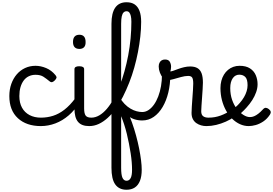

<svg xmlns="http://www.w3.org/2000/svg" viewBox="-20 -1104 2427 1707"><path d="M344 17Q215 17 139 -53Q63 -123 63 -250Q63 -309 80.5 -358Q98 -407 129 -443Q160 -479 202.5 -499Q245 -519 296 -519Q342 -519 390 -499Q438 -479 474 -435Q485 -421 482 -411.5Q479 -402 468 -390Q455 -377 444 -374Q433 -371 421 -381Q393 -404 366.5 -421.5Q340 -439 296 -439Q263 -439 236 -426Q209 -413 190.5 -388Q172 -363 162 -328.5Q152 -294 152 -250Q152 -190 175.5 -147Q199 -104 242.5 -81Q286 -58 344 -58Q358 -58 365.5 -46.5Q373 -35 373 -20.5Q373 -6 366 5.5Q359 17 344 17Z M342 17Q323 17 314 5.5Q305 -6 305 -20.5Q305 -35 314.5 -46.5Q324 -58 343 -58Q400 -58 452 -74.5Q504 -91 553 -129Q602 -167 649 -230Q655 -237 667 -232Q679 -227 687.5 -216.5Q696 -206 689 -196Q646 -126 591 -78.5Q536 -31 472.5 -7Q409 17 342 17Z M773 17Q739 17 714 7.5Q689 -2 673 -21.5Q657 -41 649.5 -70.5Q642 -100 642 -140V-489Q642 -502 652.5 -508.5Q663 -515 684 -515Q706 -515 717 -508.5Q728 -502 728 -489V-140Q728 -95 741.5 -76.5Q755 -58 792 -58Q806 -58 813 -46.5Q820 -35 818.5 -20.5Q817 -6 806 5.5Q795 17 773 17ZM686 -669Q658 -669 643.5 -684.5Q629 -700 629 -731Q629 -763 643.5 -779Q658 -795 686 -795Q713 -795 727 -779Q741 -763 741 -731Q742 -700 727.5 -684.5Q713 -669 686 -669Z M773 17Q754 17 747.5 5.5Q741 -6 745 -20.5Q749 -35 761 -46.5Q773 -58 792 -58Q828 -58 863 -78.5Q898 -99 930 -136.5Q962 -174 990.5 -225Q1019 -276 1043 -338Q1067 -400 1086.5 -469.5Q1106 -539 1120 -613Q1134 -687 1141 -762Q1148 -837 1148 -910Q1148 -929 1161 -938.5Q1174 -948 1191.5 -948Q1209 -948 1222 -938.5Q1235 -929 1235 -910Q1235 -847 1227.5 -779Q1220 -711 1206.5 -641Q1193 -571 1173.5 -502Q1154 -433 1128.5 -368.5Q1103 -304 1073.5 -245.5Q1044 -187 1010 -139Q976 -91 937.5 -56Q899 -21 858 -2Q817 17 773 17Z M1105 583Q1071 583 1045.5 570.5Q1020 558 1003.5 534Q987 510 979 473.5Q971 437 971 388V-892Q971 -988 1004.5 -1036Q1038 -1084 1105 -1084Q1149 -1084 1177.5 -1064.5Q1206 -1045 1220.5 -1006.5Q1235 -968 1235 -910Q1235 -891 1222 -882Q1209 -873 1191.5 -873Q1174 -873 1161 -882Q1148 -891 1148 -910Q1148 -942 1143 -962.5Q1138 -983 1129 -993.5Q1120 -1004 1105 -1004Q1090 -1004 1079 -993.5Q1068 -983 1062.5 -958.5Q1057 -934 1057 -892V-219Q1085 -177 1109 -124.5Q1133 -72 1153.5 -14.5Q1174 43 1190 102Q1206 161 1217 216.5Q1228 272 1234 320.5Q1240 369 1240 405Q1240 465 1224 504.5Q1208 544 1178 563.5Q1148 583 1105 583ZM1105 503Q1118 503 1127 496.5Q1136 490 1142 478.5Q1148 467 1151 448.5Q1154 430 1154 405Q1154 374 1151 337Q1148 300 1141.5 258Q1135 216 1126.5 172.5Q1118 129 1107.5 86Q1097 43 1084 3Q1071 -37 1057 -71V388Q1057 451 1069 477Q1081 503 1105 503Z M1244 -33Q1207 -33 1172 -44.5Q1137 -56 1101.5 -89Q1066 -122 1024 -185Q1018 -194 1021.5 -209.5Q1025 -225 1032 -236Q1039 -247 1041 -243Q1062 -206 1087.5 -180Q1113 -154 1140.5 -138Q1168 -122 1194.5 -115Q1221 -108 1244 -108Q1274 -108 1300.5 -125.5Q1327 -143 1349 -174Q1371 -205 1387 -247Q1403 -289 1411.5 -338Q1420 -387 1420 -440Q1420 -455 1431 -462Q1442 -469 1457 -468Q1472 -467 1483 -459Q1494 -451 1494 -436Q1494 -355 1476.5 -282Q1459 -209 1426 -153Q1393 -97 1347 -65Q1301 -33 1244 -33Z M1814 17Q1791 17 1768 10.5Q1745 4 1725.5 -9.5Q1706 -23 1694.5 -45.5Q1683 -68 1683 -100Q1683 -125 1685.5 -159Q1688 -193 1690.5 -230.5Q1693 -268 1695.5 -302Q1698 -336 1698 -361Q1698 -400 1688.5 -414.5Q1679 -429 1653 -429Q1625 -429 1589 -419Q1553 -409 1519 -399.5Q1485 -390 1464 -390Q1446 -390 1429.5 -409.5Q1413 -429 1402 -457.5Q1391 -486 1391 -513Q1391 -531 1397.5 -545Q1404 -559 1416.5 -567Q1429 -575 1447 -575Q1478 -575 1489.5 -555Q1501 -535 1501 -510Q1501 -499 1499 -488Q1497 -477 1494 -469Q1504 -469 1522.5 -475.5Q1541 -482 1565 -491Q1589 -500 1616.5 -506.5Q1644 -513 1671 -513Q1711 -513 1736 -498Q1761 -483 1772.5 -451.5Q1784 -420 1784 -369Q1784 -346 1781.5 -310.5Q1779 -275 1776.5 -237Q1774 -199 1771.5 -166Q1769 -133 1769 -115Q1769 -84 1786 -71Q1803 -58 1833 -58Q1847 -58 1854 -46.5Q1861 -35 1859.5 -20.5Q1858 -6 1847 5.5Q1836 17 1814 17Z M1816 17Q1797 17 1790.5 5.5Q1784 -6 1788 -20.5Q1792 -35 1804 -46.5Q1816 -58 1835 -58Q1891 -58 1942.5 -77Q1994 -96 2031 -124Q2045 -133 2055 -128Q2065 -123 2070 -110.5Q2075 -98 2073.5 -84.5Q2072 -71 2061 -64Q2029 -41 1987.5 -22.5Q1946 -4 1902 6.5Q1858 17 1816 17Z M2032 -120Q2055 -135 2075.5 -152.5Q2096 -170 2112 -189Q2134 -214 2149.5 -240.5Q2165 -267 2173 -294Q2181 -321 2181 -346Q2181 -399 2161 -419.5Q2141 -440 2107 -440Q2090 -440 2075.5 -432.5Q2061 -425 2050 -409.5Q2039 -394 2033 -372Q2027 -350 2027 -321Q2027 -264 2043.5 -216.5Q2060 -169 2087 -135Q2114 -101 2144.5 -82Q2175 -63 2202 -63Q2221 -63 2239 -70.5Q2257 -78 2276.5 -93Q2296 -108 2316 -130Q2330 -146 2343 -145.5Q2356 -145 2370 -134Q2384 -123 2386.5 -111Q2389 -99 2380 -85Q2355 -47 2321.5 -24.5Q2288 -2 2254 7.5Q2220 17 2191 17Q2151 17 2113.5 0Q2076 -17 2044.5 -48Q2013 -79 1989.5 -121.5Q1966 -164 1953 -214.5Q1940 -265 1940 -321Q1940 -355 1948 -385.5Q1956 -416 1971 -440.5Q1986 -465 2007 -482.5Q2028 -500 2054 -509.5Q2080 -519 2110 -519Q2167 -519 2202.5 -496Q2238 -473 2254 -435.5Q2270 -398 2270 -355Q2270 -321 2257.5 -285Q2245 -249 2223 -214.5Q2201 -180 2172 -148Q2150 -123 2125 -101Q2100 -79 2071 -60Z"/></svg>

Font: Playwrite AR
Style: Regular
Weight: 400
Designer: Veronika Burian, José Scaglione
Foundry: TypeTogether
Version: Version 1.002